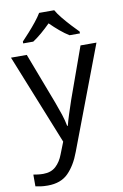

<svg xmlns="http://www.w3.org/2000/svg" viewBox="-107 -826 723 1126"><g transform="rotate(-10 255.0 -263.0)"><path d="M1 -536H95L211 -231Q226 -191 238 -154.5Q250 -118 256 -85H260Q266 -110 279 -150.5Q292 -191 306 -232L415 -536H510L279 74Q251 150 206.5 195Q162 240 84 240Q60 240 42 237.5Q24 235 11 232V162Q22 164 37.5 166Q53 168 70 168Q116 168 144.5 142Q173 116 189 73L217 2ZM299 -766Q311 -744 333.5 -716.5Q356 -689 380.5 -662.5Q405 -636 424 -617V-606H362Q336 -622 308 -645.5Q280 -669 253 -696Q226 -669 199 -646Q172 -623 146 -606H86V-617Q105 -637 128.5 -663Q152 -689 174 -716.5Q196 -744 209 -766Z"/></g></svg>

Font: Noto Sans New Tai Lue
Style: Regular
Weight: 400
Designer: Monotype Design Team
Foundry: Monotype Imaging Inc.
Version: Version 2.003